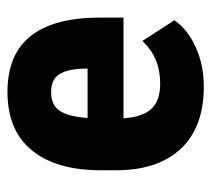

<svg xmlns="http://www.w3.org/2000/svg" viewBox="-46 -505 561 509"><g transform="rotate(-90 234.5 -250.5)"><path d="M176.3 -298.8H307.1V-307.6Q306.2 -351.6 292 -374Q278.3 -395.5 244.4 -395.5Q210.4 -395.5 195.1 -372.6Q179.7 -349.6 176.3 -298.8ZM362.8 -11.7Q316.4 9.3 259.3 9.3Q152.3 9.3 95 -51.3Q37.6 -111.8 37.6 -224.1V-263.2Q37.6 -381.8 90.3 -446.3Q143.1 -511.2 245.1 -511.2Q344.2 -511.2 393.1 -450.2Q441.4 -389.6 442.4 -270.5V-207V-203.6H439.5H175.3Q178.7 -153.3 200.2 -129.9Q222.2 -106 268.1 -106.4Q334.5 -106.4 377.4 -150.4L380.4 -153.3L382.8 -149.9L434.1 -70.3L435.5 -68.4L434.1 -66.9Q421.9 -49.8 404.1 -35.9Q386.2 -22 362.8 -11.7Z"/></g></svg>

Font: MAUL Condensed Bold
Style: Condensed Bold
Weight: 700
Designer: MAUL
Version: Version 1.0; 2020; ttfautohint (v1.8.3)